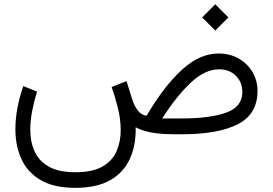

<svg xmlns="http://www.w3.org/2000/svg" viewBox="-20 -630 1280 901"><path d="M990.2 -609.9 1051.8 -548.3 990.2 -486.8 928.7 -548.3ZM333 251.5Q232.9 251.5 170.9 215.1Q108.9 178.7 80.6 116.5Q52.2 54.2 52.2 -23.4Q52.2 -72.8 62 -124.5Q71.8 -176.3 89.4 -226.1L153.8 -200.2Q140.1 -156.2 131.1 -110.1Q122.1 -64 122.1 -20.5Q122.1 36.6 142.8 81.5Q163.6 126.5 210 152.3Q256.3 178.2 333 178.2Q415.5 178.2 461.9 150.9Q508.3 123.5 527.3 78.9Q546.4 34.2 546.4 -18.6Q546.4 -73.2 532.2 -127.7Q518.1 -182.1 503.9 -221.7L573.7 -249.5L600.1 -164.6Q610.8 -131.3 627.7 -110.4Q644.5 -89.4 668 -86.9Q748.5 -224.1 832.5 -301.5Q916.5 -378.9 1005.4 -378.9Q1059.1 -378.9 1100.3 -355.2Q1141.6 -331.5 1165 -291.7Q1188.5 -252 1188.5 -202.6Q1188 -93.8 1095.7 -46.9Q1003.4 0 835.4 0H800.8Q732.9 0 689.9 -8.3Q647 -16.6 616.7 -32.7Q618.7 50.3 589.8 114.5Q561 178.7 498 215.1Q435.1 251.5 333 251.5ZM1008.8 -304.7Q940.9 -304.7 873.5 -240.5Q806.2 -176.3 741.2 -74.2H833.5Q964.8 -74.2 1041 -101.3Q1117.2 -128.4 1117.2 -197.8Q1117.2 -244.1 1086.9 -274.4Q1056.6 -304.7 1008.8 -304.7Z"/></svg>

Font: Vazirmatn FD NL Light
Style: Regular
Weight: 300
Designer: Saber Rastikerdar
Foundry: Saber Rastikerdar
Version: Version 33.003